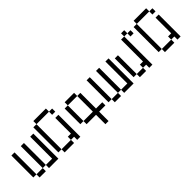

<svg xmlns="http://www.w3.org/2000/svg" viewBox="146 -1604 2708 2708"><g transform="rotate(-45 1500.0 -250.0)"><path d="M125 -62.5V0H250V-62.5ZM125 -62.5V-500H62.5V-62.5ZM250 -62.5H312.5V0H500Q500 0 500 -500H437.5V-62.5H312.5V-500H250Z M937.5 -500V-562.5H875V-500ZM625 -62.5V0H812.5V-62.5ZM625 -62.5Q625 -62.5 625 -562.5H562.5Q562.5 -562.5 562.5 -62.5ZM875 -62.5V0H937.5V-437.5H875V-125H812.5V-62.5ZM625 -562.5H875V-625H625Z M1500 -62.5V-125H1375V-437.5H1312.5V-125H1125V-62.5H1312.5V125H1375V-62.5ZM1125 -125V-437.5H1062.5V-125ZM1125 -437.5H1312.5V-500H1125Z M1625 -62.5V0H1750V-62.5ZM1625 -62.5V-500H1562.5V-62.5ZM1750 -62.5H1812.5V0H2000Q2000 0 2000 -500H1937.5V-62.5H1812.5V-500H1750Z M2500 -500V-562.5H2437.5V-500ZM2125 -62.5V0H2250V-62.5ZM2125 -62.5Q2125 -62.5 2125 -437.5H2062.5Q2062.5 -437.5 2062.5 -62.5ZM2312.5 -62.5V0H2375V-562.5H2312.5V-125H2250V-62.5ZM2375 -562.5H2437.5V-625H2375Z M2937.5 -500V-562.5H2875V-500ZM2625 -62.5V0H2812.5V-62.5ZM2625 -62.5Q2625 -62.5 2625 -562.5H2562.5Q2562.5 -562.5 2562.5 -62.5ZM2875 -62.5V0H2937.5V-437.5H2875V-125H2812.5V-62.5ZM2625 -562.5H2875V-625H2625Z"/></g></svg>

Font: Unifont
Style: Regular
Weight: 500
Version: Version 15.1.04